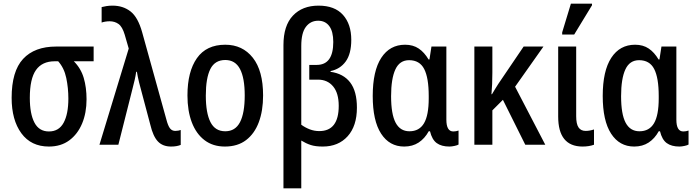

<svg xmlns="http://www.w3.org/2000/svg" viewBox="-20 -796 3825 1056"><path d="M249 10Q151 10 97.5 -63Q44 -136 44 -258Q44 -404 107 -472Q170 -540 289 -540H495V-459H386Q425 -420 440.5 -367.5Q456 -315 456 -250Q456 -175 431.5 -116.5Q407 -58 361 -24Q315 10 249 10ZM249 -73Q304 -73 330 -121Q356 -169 356 -254Q356 -312 344.5 -367Q333 -422 300 -459H281Q212 -459 178 -411Q144 -363 144 -258Q144 -170 169.5 -121.5Q195 -73 249 -73Z M921 10Q875 10 848.5 -18Q822 -46 807 -109L761 -282Q753 -310 745 -342.5Q737 -375 733 -401H729Q726 -379 720.5 -355.5Q715 -332 709 -309L631 0H527L688 -529L666 -605Q653 -649 632 -664Q611 -679 583 -679Q571 -679 559 -677Q547 -675 539 -672V-757Q550 -760 565.5 -762.5Q581 -765 599 -765Q657 -765 698 -733Q739 -701 762 -618L895 -139Q904 -104 915 -90Q926 -76 944 -76Q953 -76 960.5 -77.5Q968 -79 974 -81V1Q952 10 921 10Z M1427 -271Q1427 -187 1403.5 -124Q1380 -61 1333.5 -25.5Q1287 10 1217 10Q1151 10 1105 -25Q1059 -60 1035 -123Q1011 -186 1011 -271Q1011 -402 1063 -476Q1115 -550 1219 -550Q1314 -550 1370.5 -478.5Q1427 -407 1427 -271ZM1112 -270Q1112 -175 1137.5 -124.5Q1163 -74 1219 -74Q1274 -74 1300 -124Q1326 -174 1326 -271Q1326 -367 1300 -416.5Q1274 -466 1219 -466Q1162 -466 1137 -416.5Q1112 -367 1112 -270Z M1539 240V-548Q1539 -655 1591 -710Q1643 -765 1732 -765Q1821 -765 1866.5 -714Q1912 -663 1912 -577Q1912 -500 1881.5 -458Q1851 -416 1798 -405V-401Q1869 -391 1906 -342.5Q1943 -294 1943 -204Q1943 -103 1892 -46.5Q1841 10 1755 10Q1715 10 1689 1.5Q1663 -7 1637 -23V240ZM1736 -75Q1843 -75 1843 -214Q1843 -284 1812 -321Q1781 -358 1729 -358H1681V-439H1722Q1813 -439 1813 -565Q1813 -623 1791 -652.5Q1769 -682 1730 -682Q1688 -682 1662.5 -648.5Q1637 -615 1637 -543V-110Q1659 -94 1684 -84.5Q1709 -75 1736 -75Z M2203 10Q2122 10 2076 -61Q2030 -132 2030 -268Q2030 -406 2077 -478Q2124 -550 2208 -550Q2252 -550 2283 -529Q2314 -508 2337 -469H2342L2353 -540H2435V-138Q2435 -73 2473 -73Q2488 -73 2502 -78V-1Q2496 3 2480 6.5Q2464 10 2452 10Q2408 10 2382 -9Q2356 -28 2345 -74H2338Q2316 -34 2282.5 -12Q2249 10 2203 10ZM2232 -74Q2286 -74 2312 -118Q2338 -162 2338 -255V-268Q2338 -368 2313 -416.5Q2288 -465 2230 -465Q2178 -465 2154.5 -414Q2131 -363 2131 -267Q2131 -168 2156 -121Q2181 -74 2232 -74Z M2969 -540 2813 -319 2979 0H2869L2746 -247L2688 -189V0H2589V-540H2688V-397Q2688 -329 2683 -278H2686Q2695 -293 2704 -308Q2713 -323 2721 -335L2860 -540Z M3183 10Q3050 9 3050 -155V-540H3149V-157Q3149 -114 3162 -95Q3175 -76 3201 -76Q3223 -76 3247 -84V0Q3220 10 3183 10ZM3072 -606V-618L3120 -776H3236V-767L3138 -606Z M3468 10Q3387 10 3341 -61Q3295 -132 3295 -268Q3295 -406 3342 -478Q3389 -550 3473 -550Q3517 -550 3548 -529Q3579 -508 3602 -469H3607L3618 -540H3700V-138Q3700 -73 3738 -73Q3753 -73 3767 -78V-1Q3761 3 3745 6.5Q3729 10 3717 10Q3673 10 3647 -9Q3621 -28 3610 -74H3603Q3581 -34 3547.5 -12Q3514 10 3468 10ZM3497 -74Q3551 -74 3577 -118Q3603 -162 3603 -255V-268Q3603 -368 3578 -416.5Q3553 -465 3495 -465Q3443 -465 3419.5 -414Q3396 -363 3396 -267Q3396 -168 3421 -121Q3446 -74 3497 -74Z"/></svg>

Font: Noto Sans Condensed Medium
Style: Regular
Weight: 500
Width: 3
Designer: Monotype Design Team
Foundry: Monotype Imaging Inc.
Version: Version 2.013; ttfautohint (v1.8.4.7-5d5b)